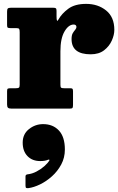

<svg xmlns="http://www.w3.org/2000/svg" viewBox="-20 -560 610 990"><path d="M81.5 -393.5Q81.5 -406 79 -410.5Q76.5 -415 64.5 -415H34.5Q23.5 -415 20 -417.5Q16.5 -420 16.5 -430.5V-500Q16.5 -512 20.2 -516Q24 -520 35.5 -520H255.5Q265 -520 268.2 -517Q271.5 -514 271.5 -503.5V-475.5Q271.5 -440 281.5 -459.5Q298 -489.5 332 -514.8Q366 -540 424 -540Q485 -540 527.2 -506Q569.5 -472 569.5 -406Q569.5 -380 556.5 -350.8Q543.5 -321.5 516.8 -300.8Q490 -280 447.5 -280Q349 -280 349 -358.5Q349 -378.5 355.2 -389Q361.5 -399.5 367.8 -406.5Q374 -413.5 374 -422Q374 -426 370.8 -429.8Q367.5 -433.5 360 -433.5Q333.5 -433.5 312.5 -397.5Q291.5 -361.5 291.5 -295.5V-122.5Q291.5 -110.5 295.2 -107.8Q299 -105 311.5 -105H342.5Q351.5 -105 354 -101.8Q356.5 -98.5 356.5 -88.5V-20Q356.5 -8.5 354.2 -4.2Q352 0 340.5 0H38.5Q26 0 21.2 -4.5Q16.5 -9 16.5 -21.5V-90Q16.5 -101 20.5 -103Q24.5 -105 35.5 -105H60.5Q73 -105 77.2 -107.8Q81.5 -110.5 81.5 -123ZM97 175.5Q97 131.5 129.2 105.8Q161.5 80 202.5 80Q253 80 283.8 113Q314.5 146 314.5 211Q314.5 253 295.8 288Q277 323 248 349Q219 375 186.5 390.8Q154 406.5 126.5 410Q118 411 114.8 408.8Q111.5 406.5 111.5 397V349.5Q111.5 340.5 121.5 339Q145.5 336.5 168.2 324.5Q191 312.5 208.8 296.8Q226.5 281 234.5 267.5Q236 265 234.2 263.5Q232.5 262 228.5 263.5Q213 270.5 187.5 270.5Q146.5 270.5 121.8 245Q97 219.5 97 175.5Z"/></svg>

Font: Besley* Narrow Fatface
Style: Regular
Weight: 900
Width: 4
Designer: Owen Earl
Foundry: indestructible type*
Version: Version 3.000; ttfautohint (v1.8.3)